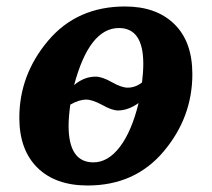

<svg xmlns="http://www.w3.org/2000/svg" viewBox="-20 -566 658 596"><path d="M368.2 -545.9Q465.3 -545.9 521.2 -491.2Q577.1 -436.5 577.1 -335.9Q577.1 -201.7 488 -95.9Q398.9 9.8 252 9.8Q151.9 9.8 95.9 -45.7Q40 -101.1 40 -200.2Q40 -334 129.6 -439.9Q219.2 -545.9 368.2 -545.9ZM420.9 -310.1Q424.8 -341.8 424.8 -368.2Q424.8 -479 349.1 -479Q257.3 -479 210 -301.8Q240.7 -328.1 276.9 -328.1Q296.9 -328.1 327.1 -311Q357.4 -293.9 376 -293.9Q400.4 -293.9 420.9 -310.1ZM410.2 -246.1Q377.4 -223.1 346.2 -223.1Q327.6 -223.1 297.4 -240.2Q266.6 -256.8 248 -256.8Q225.1 -256.8 198.2 -241.2Q192.9 -202.1 192.9 -175.8Q192.9 -62 270 -62Q315.4 -62 352.1 -110.1Q388.7 -158.2 410.2 -246.1Z"/></svg>

Font: Droid Serif
Style: Bold Italic
Weight: 700
Italic angle: -12°
Designer: Monotype Design team
Foundry: Monotype Imaging Inc.
Version: Version 1.03